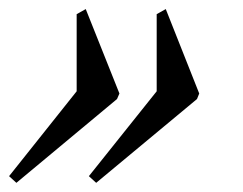

<svg xmlns="http://www.w3.org/2000/svg" viewBox="-40 -456 536 423"><path d="M305.2 -424.8 325.2 -436 398.9 -250 394 -237.8 171.9 -53.2 155.8 -67.9 305.2 -254.9ZM128.9 -424.8 148.9 -436 223.1 -250 217.8 -237.8 -3.9 -53.2 -20 -67.9 128.9 -254.9Z"/></svg>

Font: Libre Caslon Text
Style: Italic
Weight: 400
Italic angle: -25°
Designer: Pablo Impallari, Rodrigo Fuenzalida
Foundry: Pablo Impallari, Rodrigo Fuenzalida
Version: Version 1.002